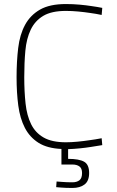

<svg xmlns="http://www.w3.org/2000/svg" viewBox="-20 -729 577 950"><path d="M421 127Q421 167 398 184Q375 201 339 201Q322 201 307.5 200.5Q293 200 282 199Q269 198 258 197L260 169Q273 170 286 171Q297 172 311 172.5Q325 173 338 173Q360 173 373 163Q386 153 386 127Q386 104 373 94.5Q360 85 338 85H284V8Q214 5 170.5 -22.5Q127 -50 103 -96.5Q79 -143 70.5 -206.5Q62 -270 62 -347Q62 -425 70 -491.5Q78 -558 104 -606Q130 -654 178 -681.5Q226 -709 306 -709Q341 -709 374 -706Q407 -703 432 -699Q461 -695 486 -690L483 -655Q455 -661 425 -665Q399 -669 367.5 -672Q336 -675 306 -675Q235 -675 194 -650.5Q153 -626 132 -582Q111 -538 105.5 -478Q100 -418 100 -347Q100 -276 106.5 -216.5Q113 -157 134 -114.5Q155 -72 196 -48.5Q237 -25 306 -25Q332 -25 363.5 -28Q395 -31 421 -35Q452 -39 483 -45L486 -11Q459 -6 430 -2Q405 2 375.5 5Q346 8 317 9V57Q371 57 396 71Q421 85 421 127Z"/></svg>

Font: Panefresco 1wt
Style: Regular
Weight: 250
Version: Version 1.000